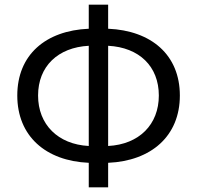

<svg xmlns="http://www.w3.org/2000/svg" viewBox="-20 -778 843 822"><path d="M360 24H443V-81C628 -89 750 -196 750 -369C750 -543 628 -647 443 -655V-758H360V-655C175 -647 54 -543 54 -369C54 -196 175 -89 360 -81ZM360 -153C228 -160 143 -245 143 -369C143 -494 228 -575 360 -582ZM443 -582C576 -575 660 -494 660 -369C660 -245 576 -160 443 -153Z"/></svg>

Font: Noto Sans Mono CJK SC
Style: Regular
Weight: 400
Designer: Ryoko NISHIZUKA 西塚涼子 (kana, bopomofo & ideographs); Paul D. Hunt (Latin, Greek & Cyrillic); Sandoll Communications 산돌커뮤니
Foundry: Adobe
Version: Version 2.004;hotconv 1.0.118;makeotfexe 2.5.65603